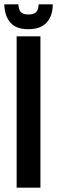

<svg xmlns="http://www.w3.org/2000/svg" viewBox="-37 -868 264 888"><path d="M40 -700H150V0H40ZM207 -848Q207 -795 179 -764Q151 -733 94 -733Q37 -733 10.5 -764Q-16 -795 -17 -848H48Q50 -819 61.5 -810Q73 -801 94 -801Q116 -801 128 -810Q140 -819 142 -848Z"/></svg>

Font: SVN-Bebas Neue
Style: Bold
Weight: 700
Designer: Ryoichi Tsunekawa
Foundry: Ryoichi Tsunekawa
Version: Version 1.300; ttfautohint (v1.7.9-c794)